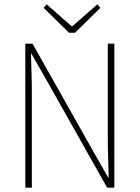

<svg xmlns="http://www.w3.org/2000/svg" viewBox="-20 -860 640 880"><path d="M96 0V-660H129L403 -174L476 -46H478Q477 -93 475.5 -139Q474 -185 474 -231V-660H504V0H471L197 -486L124 -614H122Q123 -567 124.5 -523.5Q126 -480 126 -433V0ZM296 -710 180 -824 194 -840 308 -740H312L426 -840L440 -824L324 -710Z"/></svg>

Font: Source Code Pro ExtraLight ExtraLight
Style: Regular
Weight: 250
Monospace: yes
Version: Version 1.018;hotconv 1.0.116;makeotfexe 2.5.65601